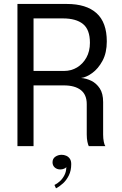

<svg xmlns="http://www.w3.org/2000/svg" viewBox="-20 -758 635 996"><path d="M70.5 0V-737.5H326.5Q428 -737.5 481 -689.5Q534 -641.5 534 -543Q534 -484 511.8 -442.8Q489.5 -401.5 458.2 -379Q427 -356.5 400.5 -353.5Q427.5 -351.5 453.8 -338.8Q480 -326 497.5 -299.5Q515 -273 515 -228.5Q515 -187.5 515 -144.8Q515 -102 515 -60.5Q515 -39 518.5 -22.2Q522 -5.5 526.5 0H440.5Q437 -6.5 433.5 -22.5Q430 -38.5 430 -60.5Q430 -99 430 -139Q430 -179 430 -218Q430 -267 399 -291Q368 -315 311.5 -315H130L154 -347.5V0ZM154 -354.5 130 -390H312.5Q349.5 -390 379.8 -408.2Q410 -426.5 428.2 -459.2Q446.5 -492 446.5 -536Q446.5 -604.5 410.5 -633.5Q374.5 -662.5 306.5 -662.5H128L154 -699.5ZM293 121Q275.5 121 264 110.8Q252.5 100.5 252.5 84Q252.5 65 267 55Q281.5 45 300 45Q312 45 323.2 49.8Q334.5 54.5 342 65Q349.5 75.5 349.5 93.5Q349.5 127 337.2 151.8Q325 176.5 307 193Q289 209.5 270.5 219L262.5 201.5Q276.5 195 290.8 182Q305 169 314.5 150.2Q324 131.5 324 108.5Q321.5 113.5 312.2 117.2Q303 121 293 121Z"/></svg>

Font: Epilogue
Style: Regular
Weight: 400
Designer: Tyler Finck
Foundry: Etcetera Type Co
Version: Version 2.112